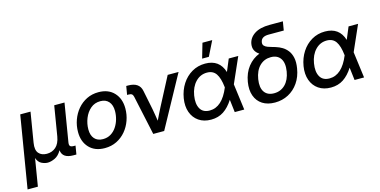

<svg xmlns="http://www.w3.org/2000/svg" viewBox="-105 -1191 3673 1857"><g transform="rotate(-15 1732.0 -262.5)"><path d="M-18.6 204.1 100.6 -515.6H203.6L154.3 -216.8Q142.6 -146 170.9 -113.3Q199.2 -80.6 252 -80.6Q304.7 -80.6 342 -113.3Q379.4 -146 391.6 -216.8L440.9 -515.6H543.9L480.5 -131.8Q476.6 -106.4 486.1 -96.2Q495.6 -85.9 522.9 -85.9H539.1L524.9 0H495.6Q386.2 0 377.9 -82Q349.1 -31.7 309.6 -13.7Q270 4.4 238.3 4.4Q208.5 4.4 176.5 -11.5Q144.5 -27.3 129.9 -70.8L84.5 204.1Z M808.6 11.7Q709.5 11.7 652.8 -48.1Q596.2 -107.9 596.2 -205.1Q596.2 -268.1 616.9 -325.9Q637.7 -383.8 676 -429.2Q714.4 -474.6 767.6 -501Q820.8 -527.3 885.7 -527.3Q984.4 -527.3 1041 -467Q1097.7 -406.7 1097.7 -308.6Q1097.7 -246.6 1077.1 -189Q1056.6 -131.3 1018.6 -86.2Q980.5 -41 927.2 -14.6Q874 11.7 808.6 11.7ZM813 -77.1Q857.4 -77.1 891.4 -97.7Q925.3 -118.2 948.2 -152.3Q971.2 -186.5 982.9 -227.8Q994.6 -269 994.6 -310.5Q994.6 -370.6 964.8 -404.5Q935.1 -438.5 881.3 -438.5Q823.7 -438.5 783 -403.6Q742.2 -368.7 720.7 -314.7Q699.2 -260.7 699.2 -203.6Q699.2 -144 729 -110.6Q758.8 -77.1 813 -77.1Z M1294.4 0 1209.5 -394.5Q1205.1 -414.1 1194.8 -421.9Q1184.6 -429.7 1163.6 -429.7H1147.5L1162.1 -515.6H1180.2Q1293.5 -515.6 1310.5 -425.8L1349.6 -232.9Q1355 -202.1 1360.1 -172.1Q1365.2 -142.1 1369.6 -112.3Q1384.3 -142.6 1398.9 -172.6Q1413.6 -202.6 1429.2 -232.9L1577.1 -515.6H1686L1403.8 0Z M1872.6 11.7Q1799.8 11.7 1749.5 -22.9Q1699.2 -57.6 1677.5 -118.2Q1655.8 -178.7 1668.5 -256.8Q1681.6 -335.4 1721.2 -396.5Q1760.7 -457.5 1820.6 -492.4Q1880.4 -527.3 1954.1 -527.3Q2096.7 -527.3 2137.7 -394L2188.5 -515.6H2283.7L2171.4 -261.2L2205.6 0H2110.4L2095.2 -127.4Q2052.2 -59.6 1998.5 -23.9Q1944.8 11.7 1872.6 11.7ZM2079.6 -255.4 2079.1 -259.3Q2069.3 -350.6 2039.1 -394.5Q2008.8 -438.5 1948.7 -438.5Q1881.8 -438.5 1834.2 -388.9Q1786.6 -339.4 1772.9 -257.3Q1759.3 -175.3 1787.1 -126.2Q1814.9 -77.1 1881.8 -77.1Q2006.8 -77.1 2079.6 -255.4ZM1939.5 -581.1 1982.4 -729H2080.1L2006.8 -581.1Z M2512.2 11.7Q2438 11.7 2387.7 -20.5Q2337.4 -52.7 2316.2 -111.6Q2294.9 -170.4 2308.1 -249.5Q2322.8 -336.9 2370.1 -397.2Q2417.5 -457.5 2486.8 -484.4Q2457 -503.4 2443.6 -530.8Q2430.2 -558.1 2436 -594.7Q2446.3 -654.3 2502 -690.9Q2557.6 -727.5 2654.3 -727.5H2787.1L2772.5 -639.2H2620.6Q2546.9 -639.2 2538.1 -585.4Q2534.2 -562.5 2546.9 -549.1Q2559.6 -535.6 2581.8 -527.6Q2604 -519.5 2628.9 -512.7Q2637.2 -510.3 2645.5 -508.1Q2653.8 -505.9 2661.6 -502.9Q2689.9 -494.1 2718.8 -477.1Q2747.6 -460 2770.3 -431.2Q2793 -402.3 2802.7 -358.4Q2812.5 -314.5 2802.2 -252.4Q2789.1 -170.9 2748 -111.6Q2707 -52.2 2646.2 -20.3Q2585.4 11.7 2512.2 11.7ZM2526.4 -77.1Q2592.8 -77.1 2638.2 -122.1Q2683.6 -167 2697.3 -249Q2710.9 -332 2680.2 -377.4Q2649.4 -422.9 2583.5 -422.9Q2517.6 -422.9 2471.7 -377.7Q2425.8 -332.5 2412.1 -249Q2398.9 -166.5 2429.7 -121.8Q2460.4 -77.1 2526.4 -77.1Z M3072.3 11.7Q2999.5 11.7 2949.2 -22.9Q2898.9 -57.6 2877.2 -118.2Q2855.5 -178.7 2868.2 -256.8Q2881.3 -335.4 2920.9 -396.5Q2960.4 -457.5 3020.3 -492.4Q3080.1 -527.3 3153.8 -527.3Q3296.4 -527.3 3337.4 -394L3388.2 -515.6H3483.4L3371.1 -261.2L3405.3 0H3310.1L3294.9 -127.4Q3252 -59.6 3198.2 -23.9Q3144.5 11.7 3072.3 11.7ZM3279.3 -255.4 3278.8 -259.3Q3269 -350.6 3238.8 -394.5Q3208.5 -438.5 3148.4 -438.5Q3081.5 -438.5 3033.9 -388.9Q2986.3 -339.4 2972.7 -257.3Q2959 -175.3 2986.8 -126.2Q3014.6 -77.1 3081.5 -77.1Q3206.5 -77.1 3279.3 -255.4Z"/></g></svg>

Font: Inter Display Medium
Style: Italic
Weight: 500
Italic angle: -9.39999°
Designer: Rasmus Andersson
Foundry: rsms
Version: Version 4.000;git-a52131595